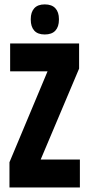

<svg xmlns="http://www.w3.org/2000/svg" viewBox="-20 -832 398 852"><path d="M334.5 -124V0H22V-112L191 -515.5H25V-639H331V-527.5L160.5 -124ZM178.5 -679Q147.5 -679 132 -696.2Q116.5 -713.5 116.5 -744.5V-747.5Q116.5 -778 132 -795.2Q147.5 -812.5 178.5 -812.5Q210 -812.5 225.8 -795.2Q241.5 -778 241.5 -747.5V-744.5Q241.5 -713.5 225.8 -696.2Q210 -679 178.5 -679Z"/></svg>

Font: Anek Latin Condensed
Style: Bold
Weight: 700
Width: 3
Designer: Yesha Goshar
Foundry: Ek Type
Version: Version 1.003